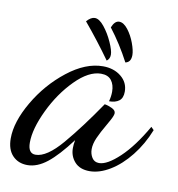

<svg xmlns="http://www.w3.org/2000/svg" viewBox="-94 -570 627 678"><g transform="rotate(10 220.0 -230.5)"><path d="M-26 -36Q-26 -95 16.5 -168Q59 -241 124 -292Q189 -343 251 -343Q290 -343 316 -322Q342 -301 342 -268Q342 -245 329 -235Q316 -225 293 -225Q298 -243 298 -260Q298 -285 286 -300.5Q274 -316 249 -316Q205 -316 156.5 -267Q108 -218 75.5 -150Q43 -82 43 -33Q43 6 70 6Q110 6 164 -57.5Q218 -121 280 -212Q293 -210 306.5 -203.5Q320 -197 320 -187Q320 -179 310.5 -161.5Q301 -144 299 -141Q282 -112 272 -89.5Q262 -67 262 -48Q262 -31 270.5 -17.5Q279 -4 296 -4Q325 -4 369 -45.5Q413 -87 456 -162L466 -152Q445 -99 412 -57.5Q379 -16 341 7Q303 30 268 30Q233 30 214.5 9.5Q196 -11 196 -40Q196 -53 199 -69Q154 -9 118.5 19Q83 47 48 47Q15 47 -5.5 25.5Q-26 4 -26 -36ZM254 -483Q264 -508 280 -508Q296 -508 311.5 -488Q327 -468 336.5 -442Q346 -416 346 -400Q346 -374 326 -370Q294 -431 254 -483ZM164 -489Q179 -506 193 -506Q209 -506 227 -483.5Q245 -461 258 -432Q271 -403 271 -388Q271 -373 260 -365Q215 -428 164 -489Z"/></g></svg>

Font: Dancing Script
Style: Regular
Weight: 400
Designer: Pablo Impallari
Foundry: Pablo Impallari
Version: Version 2.000